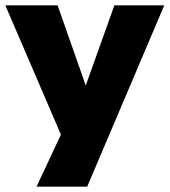

<svg xmlns="http://www.w3.org/2000/svg" viewBox="-38 -520 636 720"><path d="M99 180 209 -55V28L-18 -500H178L290 -181H277L391 -500H578L289 180Z"/></svg>

Font: Nunito Sans 9pt Black
Style: Regular
Weight: 900
Version: Version 3.101;gftools[0.9.27]